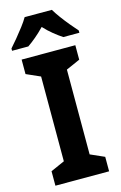

<svg xmlns="http://www.w3.org/2000/svg" viewBox="-146 -992 659 1050"><g transform="rotate(-15 183.5 -467.0)"><path d="M335 0H31V-82L110 -117V-597L31 -632V-714H335V-632L256 -597V-117L335 -82ZM261 -934Q274 -912 293.5 -885.5Q313 -859 334.5 -833Q356 -807 374 -787V-774H283Q260 -789 233.5 -810.5Q207 -832 183 -858Q158 -832 132.5 -810.5Q107 -789 85 -774H-7V-787Q10 -806 32 -832.5Q54 -859 74.5 -886Q95 -913 107 -934Z"/></g></svg>

Font: Noto Sans Ethiopic SemiCondensed
Style: Bold
Weight: 700
Width: 4
Designer: Monotype Design Team
Foundry: Monotype Imaging Inc.
Version: Version 2.102; ttfautohint (v1.8.4.7-5d5b)